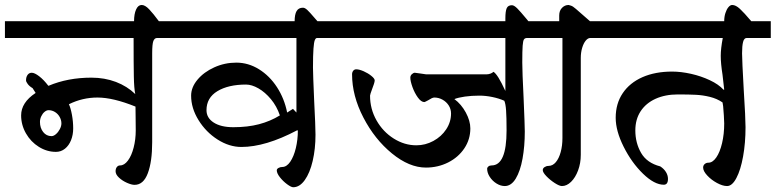

<svg xmlns="http://www.w3.org/2000/svg" viewBox="-30 -704 3179 787"><path d="M519.5 -617.2Q519.5 -646.5 527.8 -665Q536.1 -683.6 550.8 -683.6Q564.5 -683.6 581.3 -666Q598.1 -648.4 621.1 -617.2H719.7V-548.3H613.8Q603.5 -548.3 598.6 -535.9Q593.8 -523.4 593.8 -485.4V-121.1Q593.8 -41.5 575.9 6.1Q558.1 53.7 521.5 53.7Q509.3 53.7 490.5 45.4Q471.7 37.1 457.8 24.2Q443.8 11.2 443.8 -2Q443.8 -12.7 449 -19.3Q454.1 -25.9 461.9 -25.9Q479.5 -25.9 494.4 -45.9Q509.3 -65.9 517.8 -99.1Q526.4 -132.3 526.4 -169.4L525.9 -223.6Q525.4 -238.3 525.4 -267.1Q433.6 -304.2 369.6 -304.2Q308.1 -304.2 252.9 -276.9H252.4Q259.8 -261.2 264.9 -233.4Q270 -205.6 270 -177.7Q270 -151.4 261.2 -129.4Q252.4 -107.4 236.3 -94.5Q220.2 -81.5 199.2 -81.5Q162.1 -81.5 129.2 -102.1Q96.2 -122.6 76.4 -157.2Q56.6 -191.9 56.6 -231Q56.6 -283.7 115.7 -322.8H116.2L103.5 -342.8Q90.8 -350.1 83.7 -359.6Q76.7 -369.1 76.7 -374.5Q76.7 -388.2 83 -397Q89.4 -405.8 100.1 -405.8Q111.8 -405.8 130.6 -391.4Q149.4 -377 168 -352.5H169.4Q248 -385.7 344.7 -385.7Q398.9 -385.7 445.1 -368.2Q491.2 -350.6 524.4 -318.4Q519.5 -341.8 518.6 -390.4Q517.6 -439 517.6 -548.3H-9.8V-617.2ZM168.9 -252.4Q161.1 -252.4 152.8 -245.6Q144.5 -238.8 139.2 -227.5Q133.8 -216.3 133.8 -204.1Q133.8 -179.7 147 -162.8Q160.2 -146 181.2 -146Q189.9 -146 199.5 -154.3Q209 -162.6 215.3 -174.8Q221.7 -187 221.7 -198.2Q221.7 -211.9 214.6 -224.6Q207.5 -237.3 195.3 -244.9Q183.1 -252.4 168.9 -252.4Z M1177.7 -617.2Q1177.7 -645 1185.8 -658.7Q1193.8 -672.4 1211.9 -672.4Q1219.7 -672.4 1229.7 -663.1Q1239.7 -653.8 1258.3 -631.8Q1262.2 -627 1271 -617.2H1374.5V-548.3H1269.5Q1264.2 -548.3 1260.5 -539.8Q1256.8 -531.2 1254.9 -504.6Q1252.9 -478 1252.9 -426.8Q1252.9 -402.3 1257.8 -290Q1263.2 -186 1263.2 -151.9Q1263.2 -93.8 1251.7 -44.4Q1240.2 4.9 1219.2 34.2Q1198.2 63.5 1171.9 63.5Q1163.6 63.5 1147 51.3Q1130.4 39.1 1117.4 22.7Q1104.5 6.3 1104.5 -5.9Q1104.5 -11.7 1111.6 -15.6Q1118.7 -19.5 1126.5 -19.5Q1145 -19.5 1159.7 -41Q1174.3 -62.5 1182.6 -96.9Q1190.9 -131.3 1190.9 -169.4H1187Q1058.1 -101.6 959.5 -101.6Q909.7 -101.6 861.8 -132.1Q814 -162.6 783.7 -211.7Q753.4 -260.7 753.4 -312Q753.4 -346.2 779.5 -377.4Q805.7 -408.7 848.4 -428Q891.1 -447.3 938.5 -447.3Q987.8 -447.3 1031.5 -420.2Q1075.2 -393.1 1105.5 -346.4Q1135.7 -299.8 1147 -242.7L1170.9 -257.8L1185.1 -242.7V-548.3H693.8V-617.2ZM978.5 -357.4Q905.8 -357.4 861.1 -330.3Q816.4 -303.2 816.4 -252.4Q816.4 -220.7 845.9 -201.7Q875.5 -182.6 926.3 -182.6Q985.4 -182.6 1031.7 -194.8Q1078.1 -207 1117.2 -231Q1104.5 -268.6 1080.6 -297.4Q1056.6 -326.2 1029.3 -341.8Q1002 -357.4 978.5 -357.4Z M2233.9 -617.2V-548.3H2130.9Q2121.6 -548.3 2117.7 -542.5Q2113.8 -536.6 2112.3 -516.4Q2110.8 -496.1 2110.8 -447.3Q2110.8 -410.6 2116.2 -302.2Q2121.1 -188 2121.1 -164.6Q2121.1 -104.5 2111.8 -53.5Q2102.5 -2.4 2084 28.1Q2065.4 58.6 2039.1 58.6Q2022 58.6 2005.1 48.1Q1988.3 37.6 1977.5 21Q1966.8 4.4 1966.8 -12.2Q1966.8 -17.6 1971.9 -21.7Q1977.1 -25.9 1984.9 -25.9Q2046.4 -25.9 2046.4 -169.4Q2046.4 -224.1 2044.4 -251.5Q2042.5 -278.8 2037.1 -291Q2015.1 -300.8 1987.8 -306.4Q1960.4 -312 1935.1 -312Q1902.3 -312 1875.5 -308.1Q1848.6 -304.2 1832.5 -297.9Q1860.8 -276.9 1879.4 -242.7Q1897.9 -208.5 1897.9 -177.7Q1897.9 -132.8 1873.3 -95.9Q1848.6 -59.1 1806.9 -38.1Q1765.1 -17.1 1715.8 -17.1Q1647.5 -17.1 1576.7 -75Q1505.9 -132.8 1459.5 -222.2Q1413.1 -311.5 1413.1 -399.4Q1413.1 -407.7 1417.7 -413.8Q1422.4 -419.9 1430.2 -419.9Q1442.4 -419.9 1460.7 -411.9Q1479 -403.8 1492.4 -392.8Q1505.9 -381.8 1505.9 -374.5Q1505.9 -369.6 1502.7 -359.6Q1499.5 -349.6 1495.6 -339.8Q1486.8 -316.4 1486.8 -312Q1486.8 -257.3 1513.4 -210.4Q1540 -163.6 1584 -136Q1627.9 -108.4 1676.8 -108.4Q1713.4 -108.4 1746.3 -126.2Q1779.3 -144 1799.1 -174.1Q1818.8 -204.1 1818.8 -238.8Q1818.8 -256.8 1809.3 -271.7Q1799.8 -286.6 1783.9 -295.4Q1768.1 -304.2 1750.5 -304.2Q1745.6 -304.2 1739.5 -301.3Q1733.4 -298.3 1724.1 -292.5Q1711.4 -285.6 1709.5 -285.6Q1696.3 -285.6 1682.9 -304.2Q1669.4 -322.8 1660.6 -347.2Q1651.9 -371.6 1651.9 -385.7Q1651.9 -394 1658.2 -399.9Q1664.6 -405.8 1670.4 -405.8Q1679.2 -404.8 1694.1 -402.6Q1709 -400.4 1715.8 -399.4H1965.8Q1972.2 -399.4 1980 -402.1Q1987.8 -404.8 1992.7 -409.7Q2001.5 -404.3 2013.2 -385.7Q2024.9 -367.2 2041.5 -331.1V-548.3H1353.5V-617.2H2041.5V-628.9Q2041.5 -657.7 2046.9 -670.2Q2052.2 -682.6 2068.4 -682.6Q2077.1 -682.6 2090.1 -669.7Q2103 -656.7 2126.5 -628.4L2135.7 -617.2Z M2262.2 -617.2V-640.6Q2262.2 -660.2 2273.7 -671.9Q2285.2 -683.6 2300.8 -683.6Q2302.2 -683.1 2310.1 -680.9Q2317.9 -678.7 2330.6 -667.5L2388.2 -617.2H2460.4V-548.3H2389.6Q2379.9 -548.3 2370.8 -537.4Q2361.8 -526.4 2356.2 -507.6Q2350.6 -488.8 2350.6 -466.3V-69.3Q2350.6 -35.2 2339.6 -5.6Q2328.6 23.9 2310.8 41.3Q2293 58.6 2273.4 58.6Q2263.2 58.6 2244.1 46.4Q2225.1 34.2 2210 18.6Q2194.8 2.9 2194.8 -6.8Q2194.8 -14.2 2202.1 -19Q2209.5 -23.9 2217.8 -23.9Q2235.4 -23.9 2248.3 -39.3Q2261.2 -54.7 2268.3 -80.8Q2275.4 -106.9 2275.4 -138.2V-548.3H2218.8V-617.2Z M2938.5 -617.2Q2938.5 -635.3 2943.4 -650.4Q2948.2 -665.5 2955.8 -674.6Q2963.4 -683.6 2971.2 -683.6Q2985.8 -683.6 3002.9 -667.7Q3020 -651.9 3049.3 -617.2H3129.4V-548.3H3030.8Q3020 -548.3 3015.9 -532.2Q3011.7 -516.1 3011.7 -485.4Q3011.7 -458 3018.6 -335Q3025.9 -219.7 3025.9 -182.6Q3025.9 -118.2 3015.9 -62.7Q3005.9 -7.3 2988.5 25.6Q2971.2 58.6 2950.2 58.6Q2932.1 58.6 2908.7 45.9Q2885.3 33.2 2868.7 15.1Q2852.1 -2.9 2852.1 -17.1Q2852.1 -25.9 2858.4 -31.5Q2864.7 -37.1 2873.5 -37.1Q2891.1 -37.1 2906 -58.6Q2920.9 -80.1 2929.7 -117.2Q2938.5 -154.3 2938.5 -198.2Q2938.5 -211.4 2937 -231.4Q2935.5 -251.5 2934.1 -269L2931.6 -284.2Q2908.7 -299.8 2879.9 -306.9Q2851.1 -314 2822.5 -315.4Q2793.9 -316.9 2748.5 -316.9Q2696.8 -316.9 2657.2 -299.1Q2617.7 -281.2 2595.9 -248Q2574.2 -214.8 2574.2 -169.4Q2574.2 -118.2 2597.9 -77.1Q2621.6 -36.1 2676.3 -22Q2691.4 -12.2 2699.7 1.2Q2708 14.6 2708 29.3Q2708 53.2 2690.9 53.2Q2652.3 53.2 2605.7 8.1Q2559.1 -37.1 2526.4 -102.3Q2493.7 -167.5 2493.7 -221.2Q2493.7 -279.3 2522.5 -322Q2551.3 -364.7 2603.5 -387.7Q2655.8 -410.6 2725.1 -410.6Q2761.2 -410.6 2802.5 -401.4Q2843.8 -392.1 2879.6 -375.2Q2915.5 -358.4 2935.5 -336.4H2938.5L2931.6 -397.5Q2924.3 -443.4 2924.3 -475.1Q2924.3 -504.4 2932.6 -548.3H2440.9V-617.2Z"/></svg>

Font: Dekko
Style: Regular
Weight: 400
Designer: Multiple
Foundry: Sorkin Type
Version: Version 2.001